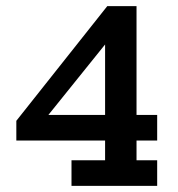

<svg xmlns="http://www.w3.org/2000/svg" viewBox="-20 -603 576 623"><path d="M212 0V-83H321V-147H33V-211L328 -583H423V-230H490V-147H423V-83H490V0ZM112 -199 87 -230H321V-509L351 -496Z"/></svg>

Font: Rokkitt SemiBold
Style: Regular
Weight: 600
Designer: Vernon Adams
Foundry: Vernon Adams
Version: Version 3.103